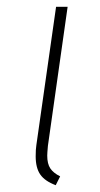

<svg xmlns="http://www.w3.org/2000/svg" viewBox="-20 -540 294 565"><path d="M121 -111Q119 -89 119 -82Q119 -58 128 -44.5Q137 -31 157 -21L144 5Q112 -7 98.5 -26.5Q85 -46 85 -80Q85 -101 87 -113L145 -520H179Z"/></svg>

Font: FiraGO UltraLight
Style: Italic
Weight: 200
Italic angle: -8°
Designer: bBox Type GmbH
Foundry: bBox Type GmbH
Version: Version 1.001